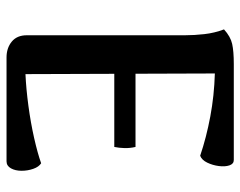

<svg xmlns="http://www.w3.org/2000/svg" viewBox="-94 -642 736 588"><g transform="rotate(90 274.0 -348.0)"><path d="M156 0Q127 0 107.5 -16Q88 -32 88 -62V-546Q88 -575 84.5 -606Q81 -637 70 -666Q92 -686 114.5 -691Q137 -696 176 -696H470Q482 -696 486.5 -682.5Q491 -669 488.5 -650Q486 -631 478 -614.5Q470 -598 457 -593Q401 -612 337 -624Q273 -636 205 -638L207 -58Q252 -60 304 -67Q356 -74 402.5 -84.5Q449 -95 480 -106Q491 -99 497 -82Q503 -65 503 -46Q503 -27 495.5 -13.5Q488 0 474 0ZM184 -330V-395H430Q434 -378 433.5 -361Q433 -344 430 -330Z"/></g></svg>

Font: Arima SemiBold
Style: Regular
Weight: 600
Designer: Joana Correia and Natanael Gama
Foundry: NDISCOVER
Version: Version 1.101;gftools[0.9.23]